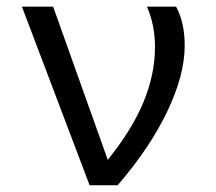

<svg xmlns="http://www.w3.org/2000/svg" viewBox="-20 -548 640 568"><path d="M526.4 -413.1Q526.4 -325.7 474.6 -217.8Q422.9 -109.9 328.1 0H245.1L44.9 -528.3H137.2L298.8 -75.2Q371.6 -165.5 405 -247.3Q438.5 -329.1 438.5 -408.7Q438.5 -474.6 414.6 -528.3H501Q526.4 -481 526.4 -413.1Z"/></svg>

Font: Liberation Mono
Style: Regular
Weight: 400
Monospace: yes
Designer: Steve Matteson
Foundry: Ascender Corporation
Version: Version 2.1.5